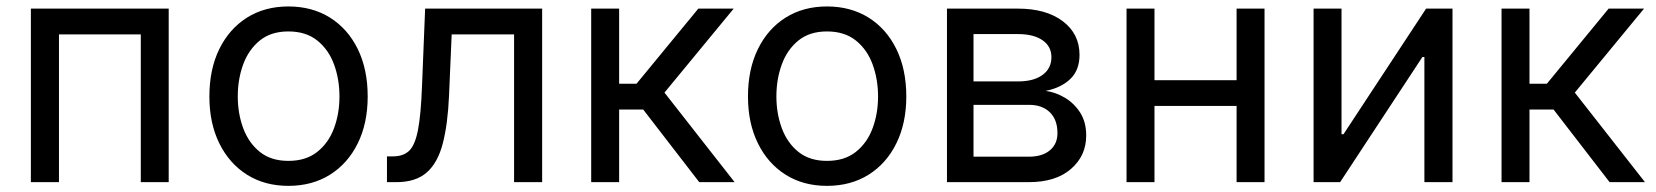

<svg xmlns="http://www.w3.org/2000/svg" viewBox="-20 -573 5208 604"><path d="M510.7 -545.9V0H422.9V-464.8H165.5V0H77.1V-545.9Z M887.2 11.7Q813 11.7 757.1 -23.4Q701.2 -58.6 669.9 -122.1Q638.7 -185.5 638.7 -269.5Q638.7 -355 669.9 -418.7Q701.2 -482.4 757.1 -517.6Q813 -552.7 887.2 -552.7Q961.9 -552.7 1018.1 -517.6Q1074.2 -482.4 1105.5 -418.7Q1136.7 -355 1136.7 -269.5Q1136.7 -185.5 1105.5 -122.1Q1074.2 -58.6 1018.1 -23.4Q961.9 11.7 887.2 11.7ZM887.2 -66.9Q942.4 -66.9 978 -95.2Q1013.7 -123.5 1030.8 -169.7Q1047.9 -215.8 1047.9 -269.5Q1047.9 -323.7 1030.8 -370.4Q1013.7 -417 978 -445.6Q942.4 -474.1 887.2 -474.1Q832.5 -474.1 797.4 -445.6Q762.2 -417 745.1 -370.6Q728 -324.2 728 -269.5Q728 -215.8 745.1 -169.7Q762.2 -123.5 797.4 -95.2Q832.5 -66.9 887.2 -66.9Z M1197.3 0V-81.1H1216.8Q1248.5 -81.1 1267.1 -98.6Q1285.6 -116.2 1294.9 -164.1Q1304.2 -211.9 1307.6 -302.7L1317.4 -545.9H1685.5V0H1597.2V-464.8H1400.9L1392.6 -272.5Q1388.7 -182.1 1372.8 -121.3Q1356.9 -60.5 1322.3 -30.3Q1287.6 0 1227.1 0Z M1839.8 0V-545.9H1927.7V-309.6H1982.4L2176.8 -545.9H2288.1L2070.3 -281.7L2291 0H2179.7L2003.4 -228.5H1927.7V0Z M2581.5 11.7Q2507.3 11.7 2451.4 -23.4Q2395.5 -58.6 2364.3 -122.1Q2333 -185.5 2333 -269.5Q2333 -355 2364.3 -418.7Q2395.5 -482.4 2451.4 -517.6Q2507.3 -552.7 2581.5 -552.7Q2656.2 -552.7 2712.4 -517.6Q2768.6 -482.4 2799.8 -418.7Q2831.1 -355 2831.1 -269.5Q2831.1 -185.5 2799.8 -122.1Q2768.6 -58.6 2712.4 -23.4Q2656.2 11.7 2581.5 11.7ZM2581.5 -66.9Q2636.7 -66.9 2672.4 -95.2Q2708 -123.5 2725.1 -169.7Q2742.2 -215.8 2742.2 -269.5Q2742.2 -323.7 2725.1 -370.4Q2708 -417 2672.4 -445.6Q2636.7 -474.1 2581.5 -474.1Q2526.9 -474.1 2491.7 -445.6Q2456.5 -417 2439.5 -370.6Q2422.4 -324.2 2422.4 -269.5Q2422.4 -215.8 2439.5 -169.7Q2456.5 -123.5 2491.7 -95.2Q2526.9 -66.9 2581.5 -66.9Z M2959 0V-545.9H3182.1Q3271 -545.9 3323.5 -506.1Q3376 -466.3 3376 -400.4Q3376 -352.5 3347.2 -324.7Q3318.4 -296.9 3269.5 -287.1Q3301.3 -282.7 3330.3 -265.4Q3359.4 -248 3378.2 -218.5Q3397 -189 3397 -146.5Q3397 -83 3349.1 -41.5Q3301.3 0 3216.8 0ZM3042.5 -80.1H3216.8Q3258.8 -80.1 3282.7 -100.1Q3306.6 -120.1 3306.6 -154.3Q3306.6 -196.3 3282.7 -219.7Q3258.8 -243.2 3216.8 -243.2H3042.5ZM3042.5 -316.9H3182.6Q3231.9 -316.9 3259.8 -337.4Q3287.6 -357.9 3287.6 -393.1Q3287.6 -427.2 3259.5 -446.5Q3231.4 -465.8 3182.1 -465.8H3042.5Z M3611.8 -545.9V-320.8H3870.1V-545.9H3958V0H3870.1V-239.7H3611.8V0H3523.9V-545.9Z M4549.3 0H4460.9V-393.6H4454.6L4195.8 0H4112.3V-545.9H4200.2V-150.9H4206.5L4466.3 -545.9H4549.3Z M4703.6 0V-545.9H4791.5V-309.6H4846.2L5040.5 -545.9H5151.9L4934.1 -281.7L5154.8 0H5043.5L4867.2 -228.5H4791.5V0Z"/></svg>

Font: Inter
Style: Regular
Weight: 400
Designer: Rasmus Andersson
Foundry: rsms
Version: Version 4.001;git-9221beed3